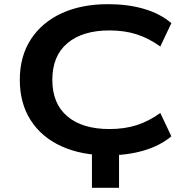

<svg xmlns="http://www.w3.org/2000/svg" viewBox="-20 -735 897 921"><path d="M421 166V-68H551V166ZM498 10Q370 10 274.5 -33.5Q179 -77 127 -158.5Q75 -240 75 -352Q75 -464 127.5 -545.5Q180 -627 275 -671Q370 -715 499 -715Q593 -715 670.5 -692.5Q748 -670 802 -624L749 -512Q693 -552 635 -570.5Q577 -589 505 -589Q376 -589 303.5 -528Q231 -467 231 -352Q231 -238 303 -177Q375 -116 505 -116Q577 -116 635 -134.5Q693 -153 749 -193L802 -81Q748 -36 670 -13Q592 10 498 10Z"/></svg>

Font: Nunito Sans 10pt Expanded
Style: Bold
Weight: 700
Width: 7
Designer: Vernon Adams
Foundry: Vernon Adams
Version: Version 3.101;gftools[0.9.27]